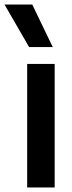

<svg xmlns="http://www.w3.org/2000/svg" viewBox="-66 -828 316 848"><path d="M54 0V-545.5H175.5V0ZM62.5 -620 -46 -808H76.5L167 -620Z"/></svg>

Font: Encode Sans Condensed SemiBold
Style: Regular
Weight: 600
Width: 3
Designer: Multiple Designers
Foundry: Impallari Type
Version: Version 2.000